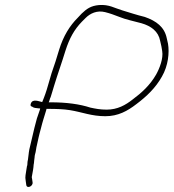

<svg xmlns="http://www.w3.org/2000/svg" viewBox="-20 -705 687 760"><path d="M102 -295C100 -289 100 -284 107 -283H108V-282C114 -278 121 -277 134 -276H139L138 -271C134 -259 130 -247 126 -236L116 -198L100 -130C97 -119 95 -109 94 -101V-100C92 -90 92 -76 89 -65C89 -60 88 -54 88 -50L87 -49C85 -40 83 -21 81 -11C80 -5 80 2 82 13L84 27C86 43 111 33 109 17L107 3C105 -3 106 -7 107 -11C109 -20 113 -44 113 -51V-52C114 -57 115 -62 115 -66V-67L117 -83C117 -89 119 -95 121 -103C123 -111 123 -119 126 -130L133 -162C135 -172 139 -185 142 -197C148 -222 156 -246 163 -269L164 -274H175C202 -274 233 -273 257 -269C306 -261 342 -245 397 -245C448 -245 485 -266 520 -293C560 -323 596 -357 621 -402C646 -445 651 -497 645 -532L640 -554C631 -598 599 -622 553 -638C520 -646 494 -655 464 -664C433 -673 412 -688 372 -685C339 -682 323 -670 303 -651L288 -635C256 -603 231 -563 214 -508C205 -476 195 -447 184 -415L170 -367C164 -345 156 -322 147 -301C133 -304 109 -315 102 -295ZM184 -414V-415ZM173 -300C175 -306 177 -310 179 -318L180 -319C185 -334 189 -349 194 -365C208 -411 225 -458 239 -504C255 -554 274 -588 304 -619L319 -634C337 -652 364 -665 396 -657C416 -652 432 -646 450 -639C479 -627 508 -622 540 -613C578 -602 607 -581 614 -543L619 -521C620 -514 621 -508 622 -503C627 -474 612 -435 598 -410C574 -368 541 -338 506 -312C477 -289 445 -271 402 -271C376 -271 357 -275 338 -279C295 -293 243 -300 181 -300ZM506 -312H507Z"/></svg>

Font: Stray Cat
Style: LtObl
Weight: 300
Version: Version 1.0